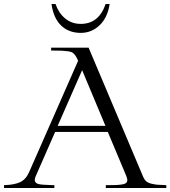

<svg xmlns="http://www.w3.org/2000/svg" viewBox="-70 -938 850 958"><path d="M207 -918Q222.7 -872.6 255.4 -845.7Q288.1 -818.8 333 -818.8Q423.3 -818.8 457 -918H477.1Q466.8 -850.1 427 -812Q387.2 -773.9 333 -773.9Q273.4 -773.9 235.1 -810.5Q196.8 -847.2 187 -918ZM-49.8 0V-14.2Q2 -15.6 30.8 -29.3Q59.6 -43 75.2 -79.1L319.8 -634.8Q313 -650.4 307.6 -658.7Q302.2 -667 294.7 -673.3Q287.1 -679.7 271.5 -681.9Q255.9 -684.1 238 -685.1Q220.2 -686 185.1 -686V-700.2H372.1L645 -54.2Q650.9 -41 660.2 -33Q669.4 -24.9 687.3 -21Q705.1 -17.1 714.6 -16.4Q724.1 -15.6 750 -14.6Q756.3 -14.2 759.8 -14.2V0H458V-14.2Q486.3 -14.2 503.4 -14.6Q520.5 -15.1 534.7 -17.1Q548.8 -19 554.9 -22.2Q561 -25.4 563.7 -31.5Q566.4 -37.6 564.7 -45.2Q563 -52.7 558.1 -64.9L467.8 -279.8H205.1L107.9 -58.1Q94.7 -28.3 121.1 -20Q134.8 -15.6 192.9 -14.2Q197.3 -14.2 201.2 -14.2V0ZM217.8 -310.1H456.1L339.8 -587.9Z"/></svg>

Font: Ortica Linear Light
Style: Regular
Weight: 300
Designer: Benedetta Bovani
Foundry: Collletttivo
Version: Version 2.000;Glyphs 3.1.2 (3151)